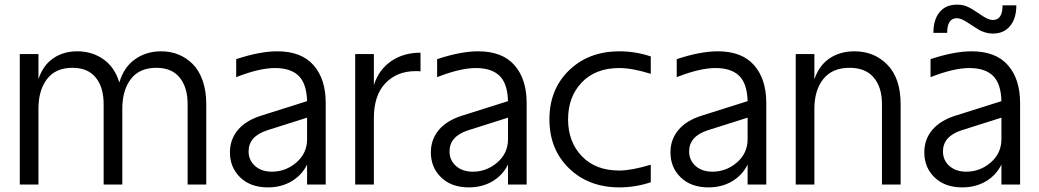

<svg xmlns="http://www.w3.org/2000/svg" viewBox="-20 -792 4459 824"><path d="M64.9 -560.1H145V-452.1Q164.6 -511.7 208.3 -541.7Q252 -571.8 312 -571.8Q375 -571.8 423.6 -537.8Q472.2 -503.9 492.2 -438Q511.2 -503.4 559.3 -537.6Q607.4 -571.8 671.9 -571.8Q711.9 -571.8 746.1 -557.9Q780.3 -543.9 807.4 -516.8Q834.5 -489.7 849.9 -445.6Q865.2 -401.4 865.2 -345.2V0H785.2V-345.2Q785.2 -417 751.2 -459Q717.3 -501 650.9 -501Q578.6 -501 541.7 -452.9Q504.9 -404.8 504.9 -325.2V0H424.8V-345.2Q424.8 -417.5 390.9 -459.2Q356.9 -501 291 -501Q218.8 -501 181.9 -452.9Q145 -404.8 145 -325.2V0H64.9Z M966.8 -138.2Q966.8 -193.8 1001.2 -234.6Q1035.6 -275.4 1101.6 -295.9L1297.9 -357.9Q1295.9 -433.1 1261.7 -466.6Q1227.5 -500 1159.7 -500Q1093.3 -500 993.7 -460.9V-538.1Q1094.7 -571.8 1169.9 -571.8Q1273.4 -571.8 1325.7 -512.2Q1377.9 -452.6 1377.9 -350.1V0H1297.9V-85.9Q1275.4 -40 1231.2 -13.9Q1187 12.2 1129.9 12.2Q1055.2 12.2 1011 -30.5Q966.8 -73.2 966.8 -138.2ZM1046.9 -142.1Q1046.9 -104.5 1074.5 -79.8Q1102.1 -55.2 1147 -55.2Q1206.1 -55.2 1252 -94.7Q1297.9 -134.3 1297.9 -194.8V-287.1L1127 -232.9Q1046.9 -207 1046.9 -142.1Z M1504.4 -560.1H1584.5V-426.8Q1605.5 -492.7 1658.4 -529.3Q1711.4 -565.9 1784.7 -565.9V-485.8Q1777.8 -486.8 1764.6 -486.8Q1683.6 -486.8 1634 -434.8Q1584.5 -382.8 1584.5 -285.2V0H1504.4Z M1829.1 -138.2Q1829.1 -193.8 1863.5 -234.6Q1897.9 -275.4 1963.9 -295.9L2160.2 -357.9Q2158.2 -433.1 2124 -466.6Q2089.8 -500 2022 -500Q1955.6 -500 1856 -460.9V-538.1Q1957 -571.8 2032.2 -571.8Q2135.7 -571.8 2188 -512.2Q2240.2 -452.6 2240.2 -350.1V0H2160.2V-85.9Q2137.7 -40 2093.5 -13.9Q2049.3 12.2 1992.2 12.2Q1917.5 12.2 1873.3 -30.5Q1829.1 -73.2 1829.1 -138.2ZM1909.2 -142.1Q1909.2 -104.5 1936.8 -79.8Q1964.4 -55.2 2009.3 -55.2Q2068.4 -55.2 2114.3 -94.7Q2160.2 -134.3 2160.2 -194.8V-287.1L1989.3 -232.9Q1909.2 -207 1909.2 -142.1Z M2772.9 -475.1Q2693.8 -500 2637.7 -500Q2536.1 -500 2477.1 -438.5Q2418 -377 2418 -279.8Q2418 -183.1 2477.1 -121.6Q2536.1 -60.1 2637.7 -60.1Q2689.5 -60.1 2772.9 -85V-9.8Q2706.5 12.2 2638.7 12.2Q2506.3 12.2 2422.1 -69.6Q2337.9 -151.4 2337.9 -279.8Q2337.9 -408.2 2422.1 -490Q2506.3 -571.8 2638.7 -571.8Q2706.5 -571.8 2772.9 -549.8Z M2857.4 -138.2Q2857.4 -193.8 2891.8 -234.6Q2926.3 -275.4 2992.2 -295.9L3188.5 -357.9Q3186.5 -433.1 3152.3 -466.6Q3118.2 -500 3050.3 -500Q2983.9 -500 2884.3 -460.9V-538.1Q2985.4 -571.8 3060.5 -571.8Q3164.1 -571.8 3216.3 -512.2Q3268.6 -452.6 3268.6 -350.1V0H3188.5V-85.9Q3166 -40 3121.8 -13.9Q3077.6 12.2 3020.5 12.2Q2945.8 12.2 2901.6 -30.5Q2857.4 -73.2 2857.4 -138.2ZM2937.5 -142.1Q2937.5 -104.5 2965.1 -79.8Q2992.7 -55.2 3037.6 -55.2Q3096.7 -55.2 3142.6 -94.7Q3188.5 -134.3 3188.5 -194.8V-287.1L3017.6 -232.9Q2937.5 -207 2937.5 -142.1Z M3395 -560.1H3475.1V-451.2Q3494.6 -510.7 3539.8 -541.3Q3585 -571.8 3647 -571.8Q3732.4 -571.8 3788.8 -513.7Q3845.2 -455.6 3845.2 -345.2V0H3765.1V-345.2Q3765.1 -417 3730 -459Q3694.8 -501 3626 -501Q3551.8 -501 3513.4 -452.9Q3475.1 -404.8 3475.1 -325.2V0H3395Z M4240.7 -647.9Q4223.6 -647.9 4208 -652.8Q4192.4 -657.7 4182.4 -663.3Q4172.4 -668.9 4155.8 -680.2L4137.7 -691.9Q4106 -713.9 4086.9 -713.9Q4044.9 -713.9 4044.9 -650.9H3985.8Q3985.8 -707.5 4012.2 -739.7Q4038.6 -772 4086.9 -772Q4111.3 -772 4129.4 -764.4Q4147.5 -756.8 4171.9 -740.2L4189.9 -728Q4221.7 -706.1 4240.7 -706.1Q4282.7 -706.1 4282.7 -769H4341.8Q4341.8 -713.4 4315.2 -680.7Q4288.6 -647.9 4240.7 -647.9ZM3946.8 -138.2Q3946.8 -193.8 3981.2 -234.6Q4015.6 -275.4 4081.5 -295.9L4277.8 -357.9Q4275.9 -433.1 4241.7 -466.6Q4207.5 -500 4139.6 -500Q4073.2 -500 3973.6 -460.9V-538.1Q4074.7 -571.8 4149.9 -571.8Q4253.4 -571.8 4305.7 -512.2Q4357.9 -452.6 4357.9 -350.1V0H4277.8V-85.9Q4255.4 -40 4211.2 -13.9Q4167 12.2 4109.9 12.2Q4035.2 12.2 3991 -30.5Q3946.8 -73.2 3946.8 -138.2ZM4026.9 -142.1Q4026.9 -104.5 4054.4 -79.8Q4082 -55.2 4127 -55.2Q4186 -55.2 4231.9 -94.7Q4277.8 -134.3 4277.8 -194.8V-287.1L4106.9 -232.9Q4026.9 -207 4026.9 -142.1Z"/></svg>

Font: TASA Explorer
Style: Regular
Weight: 400
Designer: Weizhong Zhang
Foundry: Local Remote
Version: Version 1.000;Glyphs 3.1.2 (3151)